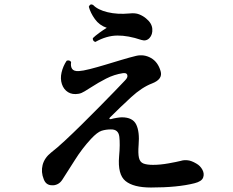

<svg xmlns="http://www.w3.org/2000/svg" viewBox="-20 -814 1040 856"><path d="M653 22Q575 22 539.5 -7Q504 -36 511 -117Q516 -171 512 -204.5Q508 -238 474 -237Q452 -237 433 -231Q414 -225 386 -195Q346 -152 313.5 -100Q281 -48 258 -13Q249 1 236.5 7Q224 13 212 12Q185 12 175 -15Q162 -47 170 -78.5Q178 -110 208 -134Q233 -153 269 -186.5Q305 -220 345 -259.5Q385 -299 423 -337.5Q461 -376 491 -407Q521 -438 536 -454Q549 -467 548 -475Q548 -490 529 -488Q489 -482 453 -463.5Q417 -445 388 -426Q372 -416 357.5 -407Q343 -398 331 -396Q303 -391 283.5 -403Q264 -415 256 -439Q248 -463 254.5 -491Q261 -519 277 -543Q283 -546 289 -544Q295 -542 297 -537Q294 -518 301.5 -507Q309 -496 331 -497Q349 -498 380.5 -506Q412 -514 448.5 -525Q485 -536 521.5 -547Q558 -558 587 -565Q622 -573 653 -555.5Q684 -538 696 -497Q707 -461 658 -442Q613 -425 565 -381Q517 -337 470 -290Q466 -286 468.5 -284Q471 -282 475 -283Q485 -286 500 -288.5Q515 -291 523 -291Q572 -291 587.5 -258.5Q603 -226 598 -168Q595 -130 599.5 -110.5Q604 -91 619.5 -85Q635 -79 662 -79Q694 -79 730.5 -85.5Q767 -92 787 -97Q799 -101 816 -99.5Q833 -98 855 -85Q873 -75 882.5 -57Q892 -39 885.5 -22Q879 -5 847 3Q772 22 653 22ZM405 -627Q398 -629 395.5 -634Q393 -639 394 -644Q404 -654 422.5 -667.5Q441 -681 456 -690Q423 -701 403 -729Q383 -757 376 -784Q382 -799 395 -792Q416 -770 460 -759.5Q504 -749 557 -754Q583 -757 600.5 -750Q618 -743 631 -732Q657 -711 659 -685.5Q661 -660 646.5 -644.5Q632 -629 610 -636Q551 -656 503 -655.5Q455 -655 405 -627Z"/></svg>

Font: Zen Old Mincho Black
Style: Regular
Weight: 900
Designer: Yoshimichi Ohira
Foundry: Positype
Version: Version 1.001